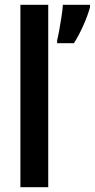

<svg xmlns="http://www.w3.org/2000/svg" viewBox="-20 -780 395 800"><path d="M181 0H65V-760H181ZM355 -750Q346 -716 327 -673.5Q308 -631 288 -600H218V-612Q222 -627 227 -655Q232 -683 236.5 -712Q241 -741 242 -760H355Z"/></svg>

Font: Noto Sans Georgian Condensed SemiBold
Style: Regular
Weight: 600
Width: 3
Designer: Monotype Design Team, Akaki Razmadze
Foundry: Google LLC
Version: Version 2.005; ttfautohint (v1.8.4.7-5d5b)